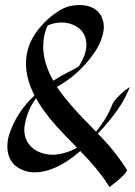

<svg xmlns="http://www.w3.org/2000/svg" viewBox="-20 -686 546 779"><path d="M424.3 73.2Q383.8 6.3 305.7 -73.2Q207 13.2 119.6 13.2Q79.1 13.2 45.4 -11.2Q9.8 -40.5 9.8 -91.8Q9.8 -115.7 17.1 -139.6Q46.9 -231 120.1 -298.8Q85.4 -365.7 85.4 -428.7Q85.4 -503.4 135.7 -566.9Q174.8 -615.7 224.1 -645Q258.8 -665.5 301.8 -665.5Q364.7 -665.5 390.1 -622.1Q401.4 -599.6 401.4 -575.7Q401.4 -559.1 392.1 -529.5Q382.8 -500 359.4 -467.3Q300.3 -383.3 210.9 -333.5Q252.9 -268.6 369.6 -151.9Q413.6 -204.6 437 -265.1Q444.3 -281.7 477.5 -311Q481.4 -314.9 489.3 -320.8L498 -327.1Q504.4 -332 506.3 -332V-331.5Q487.3 -283.7 457.5 -241.2Q423.8 -193.4 377 -143.6Q444.3 -77.1 494.6 2.4L495.1 4.4Q495.1 10.3 483.9 22.2Q472.7 34.2 456.5 47.6Q440.4 61 430.2 68.4Q424.3 72.8 424.3 73.2ZM196.3 -358.4Q223.6 -376.5 254.9 -392.1Q278.3 -403.3 299.8 -417Q329.1 -462.9 330.6 -501.5Q330.6 -554.7 290 -578.6Q262.7 -594.7 230.5 -594.7Q201.7 -594.7 173.8 -583Q155.3 -545.9 155.3 -496.6Q155.3 -431.6 196.3 -358.4ZM193.4 -58.1 207 -58.6Q253.4 -64 292.5 -86.9Q241.7 -137.7 206.5 -177.2Q153.8 -235.8 126.5 -287.1Q126.5 -286.6 126 -286.4Q125.5 -286.1 125 -285.6Q90.8 -238.8 80.6 -179.7Q78.6 -169.4 78.6 -159.7Q78.6 -136.7 88.4 -115.2Q105.5 -83 138.7 -69.3Q165.5 -58.1 193.4 -58.1Z"/></svg>

Font: Terrible Cursive
Style: Regular
Weight: 400
Designer: GGBotNet
Foundry: GGBotNet
Version: 1.00